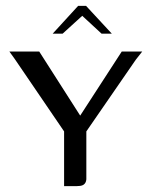

<svg xmlns="http://www.w3.org/2000/svg" viewBox="-20 -636 516 656"><path d="M199 0V-187L30 -435L12 -460H114L254 -241L396 -460H466L444 -432L275 -187V-35Q276 -22 273 -14.5Q270 -7 263 -3.5Q256 0 241 0ZM160 -521 247 -616H274L362 -521H327L261 -582L194 -521Z"/></svg>

Font: Genos
Style: Regular
Weight: 400
Designer: Robert E. Leuschke
Foundry: Robert E. Leuschke
Version: Version 1.010